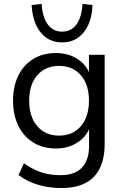

<svg xmlns="http://www.w3.org/2000/svg" viewBox="-20 -764 626 973"><path d="M291.4 188.9Q227.7 188.9 172.4 172.4Q117.1 155.8 73.7 122.8L101.2 63.9Q131.4 84.5 160.8 98.1Q190.2 111.6 221.4 117.6Q252.6 123.6 287.2 123.6Q358.5 123.6 394.9 85.8Q431.3 48 431.3 -23.9V-136.7H440.8Q426.4 -78.8 377.5 -45.2Q328.7 -11.5 264 -11.5Q197.4 -11.5 148.4 -42Q99.4 -72.5 72.7 -127.2Q46 -181.9 46 -253.9Q46 -326.3 72.7 -380.6Q99.4 -434.8 148.4 -465.1Q197.4 -495.3 264 -495.3Q329.7 -495.3 378 -461.6Q426.4 -427.9 440.4 -370.5H430.8V-486.3H510.4V-34.7Q510.4 39 485.6 89.1Q460.7 139.1 412.1 164Q363.5 188.9 291.4 188.9ZM279.4 -76.8Q349.1 -76.8 390 -124.7Q430.8 -172.7 430.8 -253.9Q430.8 -335.1 390 -382.5Q349.1 -430 279.4 -430Q209.7 -430 168.8 -382.5Q127.9 -335.1 127.9 -253.9Q127.9 -172.7 168.8 -124.7Q209.7 -76.8 279.4 -76.8ZM294.6 -548.9Q250.3 -548.9 216.2 -571.8Q182.1 -594.8 162.7 -637.5Q143.3 -680.2 140.2 -738.7L191.1 -744.1Q195.1 -676.7 222 -640.2Q248.9 -603.7 294.6 -603.7Q340.8 -603.7 367.4 -640.2Q394.1 -676.7 398.1 -744.1L448.9 -738.7Q446.9 -680.2 427.2 -637.5Q407.5 -594.8 373.7 -571.8Q339.9 -548.9 294.6 -548.9Z"/></svg>

Font: Nunito Sans 12pt ExtraLight
Style: Regular
Weight: 200
Version: Version 3.101;gftools[0.9.27]